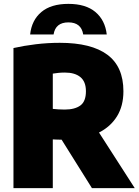

<svg xmlns="http://www.w3.org/2000/svg" viewBox="-20 -971 716 991"><path d="M49.5 0V-723Q102.5 -735 164 -742.5Q225.5 -750 288.5 -750Q451.5 -750 534.2 -688.5Q617 -627 617 -500Q617 -424 583.8 -370.5Q550.5 -317 491 -287L675.5 0H454.5L298 -250Q285.5 -250 274.8 -250.5Q264 -251 252.5 -251.5V0ZM313.5 -405.5Q366 -405.5 394.8 -426.5Q423.5 -447.5 423.5 -500Q423.5 -549.5 395 -573Q366.5 -596.5 315 -596.5Q296 -596.5 280.8 -594.8Q265.5 -593 252.5 -591V-409Q267 -407.5 281.5 -406.5Q296 -405.5 313.5 -405.5ZM135.5 -793Q143.5 -867 193.5 -909Q243.5 -951 333 -951Q422.5 -951 472.5 -909Q522.5 -867 531 -793H409.5Q399.5 -855.5 333 -855.5Q266.5 -855.5 256.5 -793Z"/></svg>

Font: Encode Sans SmCnd Black
Style: Regular
Weight: 900
Width: 4
Designer: Multiple Designers
Foundry: Impallari Type
Version: Version 3.002; ttfautohint (v1.8.3) -l 8 -r 50 -G 200 -x 14 